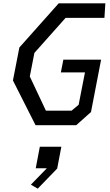

<svg xmlns="http://www.w3.org/2000/svg" viewBox="-20 -750 660 1150"><path d="M193 0H436.5L525 -79L585.5 -392.5H359.5L344.5 -316.5H489L451 -122.5L408.5 -87H255L158.5 -292L186 -433L373 -643H605.5L611 -730H331.5L96 -465.5L57.5 -268ZM165 356 206 380 322.5 259.5 347.5 129H218.5L194 258H260.5Z"/></svg>

Font: Monaspace Krypton
Style: Italic
Weight: 400
Italic angle: -11°
Designer: Riley Cran & the Lettermatic Team
Foundry: Lettermatic
Version: Version 1.101 (Monaspace Krypton)